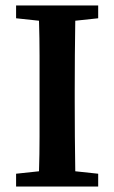

<svg xmlns="http://www.w3.org/2000/svg" viewBox="-20 -684 419 704"><path d="M39 -617V-664H340V-617L256 -608Q255 -545 254.5 -481.5Q254 -418 254 -353V-310Q254 -247 254.5 -183.5Q255 -120 256 -56L340 -47V0H39V-47L123 -56Q125 -118 125 -182Q125 -246 125 -310V-353Q125 -416 125 -480Q125 -544 123 -608Z"/></svg>

Font: Source Serif 4 Semibold
Style: Regular
Weight: 600
Designer: Frank Grießhammer
Foundry: Adobe
Version: Version 4.005;hotconv 1.1.0;makeotfexe 2.6.0